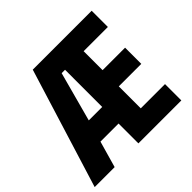

<svg xmlns="http://www.w3.org/2000/svg" viewBox="-176 -898 1081 1081"><g transform="rotate(-45 364.5 -357.0)"><path d="M687 0H345V-158H201L156 0H-3L218 -714H687V-585H494V-434H673V-305H494V-130H687ZM239 -289H346V-585H319Z"/></g></svg>

Font: Noto Sans Telugu ExtraCondensed ExtraBold
Style: Regular
Weight: 800
Width: 2
Designer: Jelle Bosma - Monotype Design Team
Foundry: Monotype Imaging Inc.
Version: Version 2.005; ttfautohint (v1.8.4.7-5d5b)